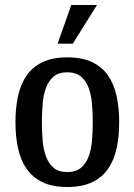

<svg xmlns="http://www.w3.org/2000/svg" viewBox="-20 -740 538 770"><path d="M250 10Q191 10 151 -9Q111 -28 87 -62.5Q63 -97 52.5 -144.5Q42 -192 42 -250Q42 -308 52.5 -355.5Q63 -403 87 -437.5Q111 -472 151 -491Q191 -510 250 -510Q309 -510 349 -491Q389 -472 413 -437.5Q437 -403 447.5 -355.5Q458 -308 458 -250Q458 -192 447.5 -144.5Q437 -97 413 -62.5Q389 -28 349 -9Q309 10 250 10ZM250 -50Q284 -50 304.5 -67Q325 -84 335.5 -112.5Q346 -141 349 -176.5Q352 -212 352 -250Q352 -287 349 -323Q346 -359 335.5 -387.5Q325 -416 304.5 -433Q284 -450 250 -450Q215 -450 195 -433Q175 -416 164.5 -387.5Q154 -359 151 -323Q148 -287 148 -250Q148 -212 151 -176.5Q154 -141 164.5 -112.5Q175 -84 195 -67Q215 -50 250 -50ZM266 -720H369L272 -565H211Z"/></svg>

Font: Hermeneus One
Style: Regular
Weight: 400
Designer: Rodrigo Fuenzalida, Pablo Impallari
Foundry: Pablo Impallari, Rodrigo Fuenzalida
Version: Version 1.002; ttfautohint (v0.93) -l 8 -r 50 -G 200 -x 14 -